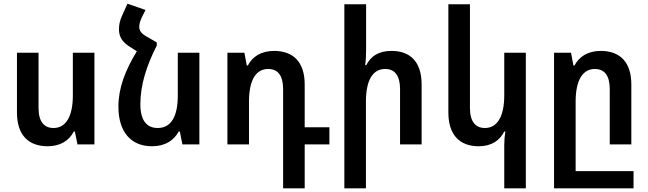

<svg xmlns="http://www.w3.org/2000/svg" viewBox="-20 -783 3516 1041"><path d="M492 -497H375V-266C375 -149 336 -89 270 -89C219 -89 189 -124 189 -197V-497H72V-173C72 -51 134 10 239 10C308 10 356 -22 380 -70H386L400 0H492Z M830 -553 780 -582C746 -600 735 -616 735 -638C735 -653 740 -670 748 -687L769 -729L671 -763L641 -696C630 -672 625 -649 625 -623C625 -584 644 -554 683 -530L722 -505C658 -401 622 -304 622 -205C622 -69 689 10 804 10C876 10 923 -22 949 -70H955L969 0H1061V-497H944V-266C944 -145 904 -89 835 -89C775 -89 741 -131 741 -218C741 -323 775 -428 830 -536Z M1515 238H1632V0H1766V-93H1632V-325C1632 -447 1570 -507 1466 -507C1395 -507 1348 -475 1324 -428H1318L1305 -497H1213V0H1330V-232C1330 -348 1367 -409 1434 -409C1486 -409 1515 -374 1515 -300Z M1965 -760H1847V238H1964V-232C1964 -348 2001 -409 2068 -409C2120 -409 2149 -374 2149 -300V0H2266V-325C2266 -447 2205 -507 2103 -507C2031 -507 1990 -477 1966 -430H1960C1964 -458 1965 -487 1965 -516Z M2831 238V-497H2714V-266C2714 -149 2675 -89 2609 -89C2558 -89 2528 -124 2528 -197V-760H2411V-173C2411 -51 2473 10 2575 10C2646 10 2690 -22 2714 -70H2720C2716 -45 2714 -21 2714 4V238Z M2984 238H3415V145H3101V-232C3101 -348 3139 -409 3205 -409C3257 -409 3286 -374 3286 -300V0H3403V-325C3403 -447 3341 -507 3237 -507C3167 -507 3119 -475 3095 -428H3089L3076 -497H2984Z"/></svg>

Font: Noto Sans Armenian SemiCondensed SemiBold
Style: Regular
Weight: 600
Width: 4
Designer: Monotype Design Team
Foundry: Monotype Imaging Inc.
Version: Version 2.008